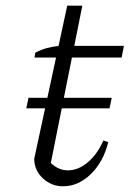

<svg xmlns="http://www.w3.org/2000/svg" viewBox="-20 -646 468 674"><path d="M201 8Q161 8 131 -19.5Q101 -47 100 -88L216 -626H269L154 -52L148 -85Q179 -48 218 -48Q255 -48 288.5 -76.5Q322 -105 343 -153L360 -147Q343 -78 299 -35Q255 8 201 8ZM101 -444 104 -461Q125 -472 145.5 -477.5Q166 -483 189 -485H415L407 -444ZM80.1 -302.7H372.3L364.4 -265.7H72.2Z"/></svg>

Font: Piazzolla 8pt ExtraLight
Style: Italic
Weight: 250
Italic angle: -11.3°
Designer: Juan Pablo del Peral
Foundry: Huerta Tipografica
Version: Version 2.001